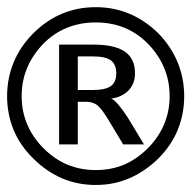

<svg xmlns="http://www.w3.org/2000/svg" viewBox="-20 -571 540 541"><path d="M243.2 -445.3Q302.7 -445.3 331.5 -425.8Q360.4 -406.2 360.4 -364.3Q360.4 -335.9 342.8 -316.9Q325.2 -297.9 293 -293Q300.8 -291 312.5 -277.3Q324.2 -263.7 339.8 -240.2L385.7 -164.1H327.1L284.2 -235.4Q264.6 -267.6 252.4 -275.9Q240.2 -284.2 221.7 -284.2H199.2V-164.1H146.5V-445.3ZM241.2 -412.1H199.2V-317.4H241.2Q277.3 -317.4 292.5 -328.6Q307.6 -339.8 307.6 -364.3Q307.6 -389.6 292.5 -400.9Q277.3 -412.1 241.2 -412.1ZM250 -550.8Q300.8 -550.8 344.7 -532.2Q388.7 -513.7 425.8 -477.5Q461.9 -440.4 480.5 -395.5Q499 -350.6 499 -299.8Q499 -250 481 -205.6Q462.9 -161.1 425.8 -124Q388.7 -87.9 344.7 -68.8Q300.8 -49.8 250 -49.8Q198.2 -49.8 154.3 -68.8Q110.4 -87.9 74.2 -124Q36.1 -161.1 18.1 -205.6Q0 -250 0 -299.8Q0 -350.6 18.6 -395.5Q37.1 -440.4 74.2 -477.5Q110.4 -513.7 154.3 -532.2Q198.2 -550.8 250 -550.8ZM250 -507.8Q207 -507.8 169.9 -493.2Q132.8 -478.5 102.5 -448.2Q72.3 -417 56.6 -379.9Q41 -342.8 41 -299.8Q41 -257.8 56.6 -220.7Q72.3 -183.6 102.5 -153.3Q133.8 -122.1 170.4 -106.9Q207 -91.8 250 -91.8Q293 -91.8 329.1 -106.9Q365.2 -122.1 396.5 -153.3Q426.8 -183.6 442.4 -220.7Q458 -257.8 458 -299.8Q458 -342.8 442.4 -379.9Q426.8 -417 396.5 -448.2Q366.2 -478.5 329.6 -493.2Q293 -507.8 250 -507.8Z"/></svg>

Font: BabelStone Xiangqi
Style: Regular
Weight: 400
Designer: Andrew West
Foundry: BabelStone
Version: Version 11.000 June 09, 2018